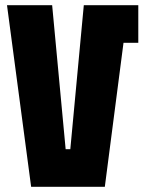

<svg xmlns="http://www.w3.org/2000/svg" viewBox="-20 -720 563 740"><path d="M100 0 7 -700H181L233 -145H251L303 -700H513V-555H456L384 0Z"/></svg>

Font: Tektur Condensed
Style: Bold
Weight: 700
Width: 3
Designer: Adam Jagosz
Foundry: Adam Jagosz
Version: Version 1.005;gftools[0.9.30]